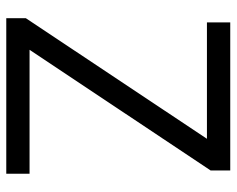

<svg xmlns="http://www.w3.org/2000/svg" viewBox="-91 -663 754 612"><g transform="rotate(90 286.0 -357.0)"><path d="M533.7 0H38.1V-62.5L422.4 -639.6H51.3V-713.9H523.4V-651.4L138.7 -74.2H533.7Z"/></g></svg>

Font: Wonky
Style: Regular
Weight: 400
Designer: Monotype Design Team
Foundry: Monotype Imaging Inc.
Version: Version 3.000